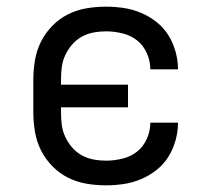

<svg xmlns="http://www.w3.org/2000/svg" viewBox="-20 -548 640 576"><path d="M298 8Q268 8 239 3Q210 -2 184 -15Q158 -28 137 -49.5Q116 -71 103 -97Q90 -123 85 -152Q80 -181 80 -210V-310Q80 -339 85 -368Q90 -397 103 -423Q116 -449 137 -470.5Q158 -492 184 -505Q210 -518 239 -523Q268 -528 298 -528Q325 -528 351.5 -524Q378 -520 403 -509.5Q428 -499 449.5 -482Q471 -465 485 -442.5Q499 -420 506.5 -393.5Q514 -367 514 -340Q514 -340 514 -340Q514 -340 514 -340H431Q431 -340 431 -340Q431 -340 431 -340Q431 -365 420.5 -388.5Q410 -412 391 -427Q372 -442 347 -448Q322 -454 298 -454Q279 -454 260.5 -450.5Q242 -447 225.5 -438Q209 -429 196.5 -414.5Q184 -400 176 -383Q168 -366 165.5 -347.5Q163 -329 163 -310V-294H364V-226H163V-210Q163 -191 165.5 -172.5Q168 -154 176 -137Q184 -120 196.5 -105.5Q209 -91 225.5 -82Q242 -73 260.5 -69.5Q279 -66 298 -66Q322 -66 347 -72Q372 -78 391 -93Q410 -108 420.5 -131.5Q431 -155 431 -180Q431 -180 431 -180Q431 -180 431 -180H514Q514 -180 514 -180Q514 -180 514 -180Q514 -153 506.5 -126.5Q499 -100 485 -77.5Q471 -55 449.5 -38Q428 -21 403 -10.5Q378 0 351.5 4Q325 8 298 8Z"/></svg>

Font: Zed Sans Extended
Style: Regular
Weight: 400
Width: 7
Designer: Belleve Invis
Foundry: Belleve Invis
Version: Version 1.0.0; ttfautohint (v1.8.4)